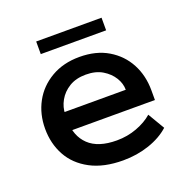

<svg xmlns="http://www.w3.org/2000/svg" viewBox="-101 -611 695 715"><g transform="rotate(-20 246.5 -253.5)"><path d="M270 10Q193 10 140.5 -18Q88 -46 62 -93.5Q36 -141 36 -200Q36 -258 61.5 -305Q87 -352 135 -380Q183 -408 247 -408Q313 -408 360 -380Q407 -352 432 -305Q457 -258 457 -199V-161H88V-234H368Q368 -259 353.5 -282.5Q339 -306 312.5 -322Q286 -338 247 -338Q208 -338 181 -321.5Q154 -305 139.5 -279Q125 -253 125 -225V-200Q125 -139 162 -103.5Q199 -68 273 -68Q315 -68 352.5 -82Q390 -96 415 -118L454 -52Q422 -23 373.5 -6.5Q325 10 270 10ZM116 -467V-517H375V-467Z"/></g></svg>

Font: Rokkitt Medium
Style: Regular
Weight: 500
Version: Version 3.103